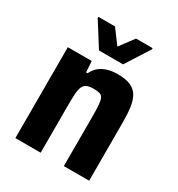

<svg xmlns="http://www.w3.org/2000/svg" viewBox="-170 -822 864 933"><g transform="rotate(30 261.5 -356.0)"><path d="M55 0V-510H189L193 -448H201Q213 -473 231.5 -488Q250 -503 275.5 -510.5Q301 -518 332 -518Q376 -518 403.5 -506Q431 -494 445 -470Q459 -446 464 -410Q469 -374 469 -325V0H327V-276Q327 -319 325 -343Q323 -367 317 -379Q311 -391 298.5 -394.5Q286 -398 264 -398Q241 -398 227 -391.5Q213 -385 206.5 -369.5Q200 -354 198.5 -328.5Q197 -303 197 -264V0ZM194 -572 110 -705V-712H203L262 -633L321 -712H414V-705L329 -572Z"/></g></svg>

Font: Saira SemiCondensed
Style: Bold
Weight: 700
Width: 4
Designer: Hector Gatti with collaboration of the Omnibus-Type team
Foundry: Omnibus-Type
Version: Version 1.101